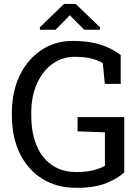

<svg xmlns="http://www.w3.org/2000/svg" viewBox="-20 -925 697 956"><path d="M360.4 10.3Q261.7 10.3 189.5 -35.4Q117.2 -81.1 78.1 -162.1Q39.1 -243.2 39.1 -349.6V-361.3Q39.1 -468.8 78.4 -549.6Q117.7 -630.4 186 -675.8Q254.4 -721.2 341.3 -721.2Q424.3 -721.2 482.2 -702.1Q540 -683.1 581.1 -650.9V-507.3H502L491.7 -610.4Q467.8 -626 433.1 -634Q398.4 -642.1 351.1 -642.1Q290 -642.1 241.2 -606.9Q192.4 -571.8 164.1 -509Q135.7 -446.3 135.7 -362.3V-349.6Q135.7 -264.6 161.9 -201.4Q188 -138.2 238.3 -103.3Q288.6 -68.4 360.4 -68.4Q409.2 -68.4 442.9 -76.9Q476.6 -85.4 502.4 -99.1V-266.1L366.2 -271V-341.8H598.6V-66.4Q567.9 -37.6 510.5 -13.7Q453.1 10.3 360.4 10.3ZM178.7 -776.9V-789.6L298.8 -905.3H356.9L478 -789.1V-776.9H399.4L327.6 -849.1L256.8 -776.9Z"/></svg>

Font: Roboto Slab LO
Style: Regular
Weight: 400
Designer: Google
Version: Version 2.000